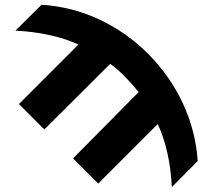

<svg xmlns="http://www.w3.org/2000/svg" viewBox="-20 -761 880 797"><path d="M800.8 -92.8 693.4 15.6Q685.5 -136.7 634.8 -246.1L387.7 1L283.2 -103.5L555.7 -378.9Q531.2 -409.2 500 -441.4Q468.8 -473.6 437.5 -496.1L164.1 -223.6L58.6 -329.1L305.7 -576.2Q196.3 -626 43.9 -633.8L152.3 -741.2Q278.3 -733.4 392.1 -680.2Q505.9 -627 595.7 -536.6Q685.5 -446.3 738.8 -332.5Q792 -218.8 800.8 -92.8Z"/></svg>

Font: Gen Shin Gothic Bold
Style: Bold
Weight: 700
Designer: [Source Han Sans]
Ryoko NISHIZUKA  (kana & ideographs); Paul D. Hunt (Latin, Greek & Cyrillic); Wenlong ZHANG  (bopomofo
Version: Version 1.002.20150607